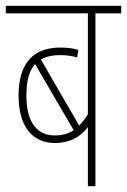

<svg xmlns="http://www.w3.org/2000/svg" viewBox="-20 -642 438 662"><path d="M398 -596V-622H0V-596H283V-248C273 -232 263 -219 253 -209L121 -437C139 -447 161 -452 187 -452C209 -452 229 -449 246 -444L250 -470C230 -476 213 -478 187 -478C97 -478 44 -426 44 -313C44 -204 93 -149 169 -149C222 -149 259 -171 283 -204V0H309V-596ZM71 -313C71 -364 81 -399 101 -421L234 -193C215 -181 194 -175 169 -175C109 -175 71 -218 71 -313Z"/></svg>

Font: Noto Sans Devanagari ExtraCondensed Thin
Style: Regular
Weight: 100
Width: 2
Designer: Jelle Bosma - Monotype Design Team
Foundry: Monotype Imaging Inc.
Version: Version 2.004